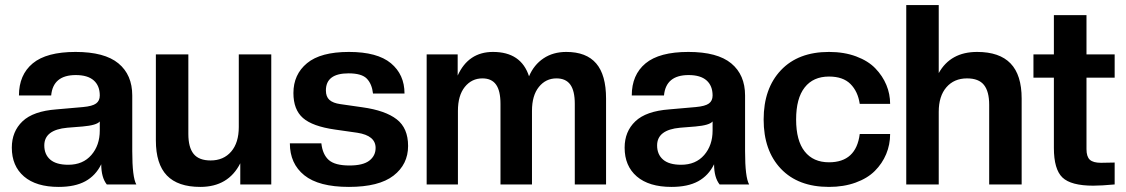

<svg xmlns="http://www.w3.org/2000/svg" viewBox="-20 -732 4470 762"><path d="M212.9 9.8Q123.5 9.8 75.2 -31.7Q26.9 -73.2 26.9 -146Q26.9 -210 69.3 -250.5Q111.8 -291 204.1 -297.9L309.1 -307.1Q346.7 -310.5 361.3 -321.3Q376 -332 376 -353Q376 -391.6 352.1 -412.8Q328.1 -434.1 280.8 -434.1Q190.4 -434.1 183.1 -353H55.2Q55.2 -435.1 109.9 -480.5Q164.6 -525.9 279.8 -525.9Q395 -525.9 450 -480.5Q504.9 -435.1 504.9 -353V-131.8Q504.9 -28.3 521 0H403.8Q381.8 -27.8 381.8 -80.1Q359.9 -35.2 318.8 -12.7Q277.8 9.8 212.9 9.8ZM251 -78.1Q309.1 -78.1 342.5 -116.7Q376 -155.3 376 -213.9V-250Q363.8 -234.9 308.1 -230L247.1 -225.1Q155.8 -216.8 155.8 -154.8Q155.8 -119.1 179.4 -98.6Q203.1 -78.1 251 -78.1Z M774.9 9.8Q686 9.8 642.3 -35.6Q598.6 -81.1 598.6 -174.8V-516.1H727.5V-200.2Q727.5 -147 748.5 -121.1Q769.5 -95.2 815.9 -95.2Q867.2 -95.2 897.5 -130.4Q927.7 -165.5 927.7 -228V-516.1H1056.6V0H933.6V-84Q886.2 9.8 774.9 9.8Z M1364.7 9.8Q1245.1 9.8 1187.7 -36.4Q1130.4 -82.5 1130.4 -163.1H1255.4Q1260.3 -118.7 1284.9 -96.9Q1309.6 -75.2 1366.7 -75.2Q1420.9 -75.2 1445.8 -94.5Q1470.7 -113.8 1470.7 -145Q1470.7 -193.8 1398.4 -205.1L1309.6 -217.8Q1220.2 -230.5 1182.4 -263.7Q1144.5 -296.9 1144.5 -362.8Q1144.5 -436.5 1198.5 -481.2Q1252.4 -525.9 1364.7 -525.9Q1477.5 -525.9 1531.5 -481Q1585.4 -436 1585.4 -360.8H1460.4Q1456.1 -398.9 1435.8 -419.9Q1415.5 -440.9 1363.3 -440.9Q1273.4 -440.9 1273.4 -373Q1273.4 -348.1 1287.6 -335.4Q1301.8 -322.8 1330.6 -318.8L1418.5 -306.2Q1509.3 -293.5 1554.4 -258.5Q1599.6 -223.6 1599.6 -152.8Q1599.6 -79.6 1541.7 -34.9Q1483.9 9.8 1364.7 9.8Z M2385.3 0H2261.2V-319.8Q2261.2 -371.6 2243.4 -396.2Q2225.6 -420.9 2188.5 -420.9Q2146 -420.9 2118.7 -387Q2091.3 -353 2091.3 -292V0H1966.3V-319.8Q1966.3 -371.6 1948.7 -396.2Q1931.2 -420.9 1894.5 -420.9Q1852.1 -420.9 1824.7 -387Q1797.4 -353 1797.4 -292V0H1673.3V-516.1H1796.4V-432.1Q1838.9 -525.9 1936.5 -525.9Q2048.3 -525.9 2079.6 -429.2Q2099.1 -475.1 2137.2 -500.5Q2175.3 -525.9 2227.5 -525.9Q2307.1 -525.9 2346.2 -480.2Q2385.3 -434.6 2385.3 -340.8Z M2645 9.8Q2555.7 9.8 2507.3 -31.7Q2459 -73.2 2459 -146Q2459 -210 2501.5 -250.5Q2543.9 -291 2636.2 -297.9L2741.2 -307.1Q2778.8 -310.5 2793.5 -321.3Q2808.1 -332 2808.1 -353Q2808.1 -391.6 2784.2 -412.8Q2760.3 -434.1 2712.9 -434.1Q2622.6 -434.1 2615.2 -353H2487.3Q2487.3 -435.1 2542 -480.5Q2596.7 -525.9 2711.9 -525.9Q2827.1 -525.9 2882.1 -480.5Q2937 -435.1 2937 -353V-131.8Q2937 -28.3 2953.1 0H2835.9Q2814 -27.8 2814 -80.1Q2792 -35.2 2751 -12.7Q2710 9.8 2645 9.8ZM2683.1 -78.1Q2741.2 -78.1 2774.7 -116.7Q2808.1 -155.3 2808.1 -213.9V-250Q2795.9 -234.9 2740.2 -230L2679.2 -225.1Q2587.9 -216.8 2587.9 -154.8Q2587.9 -119.1 2611.6 -98.6Q2635.3 -78.1 2683.1 -78.1Z M3270 9.8Q3147.5 9.8 3079.1 -62.3Q3010.7 -134.3 3010.7 -257.8Q3010.7 -380.9 3079.3 -453.4Q3147.9 -525.9 3270 -525.9Q3330.1 -525.9 3377.9 -508.1Q3425.8 -490.2 3454.3 -460.4Q3482.9 -430.7 3497.8 -394.8Q3512.7 -358.9 3512.7 -319.8H3392.1Q3384.8 -369.1 3355.2 -398.7Q3325.7 -428.2 3270 -428.2Q3207.5 -428.2 3173.6 -385Q3139.6 -341.8 3139.6 -257.8Q3139.6 -173.8 3173.6 -130.9Q3207.5 -87.9 3270 -87.9Q3377.9 -87.9 3392.1 -200.2H3512.7Q3512.7 -158.2 3497.1 -120.6Q3481.4 -83 3452.1 -53.7Q3422.9 -24.4 3375.7 -7.3Q3328.6 9.8 3270 9.8Z M4034.7 0H3905.8V-315.9Q3905.8 -369.1 3885 -395Q3864.3 -420.9 3817.9 -420.9Q3766.6 -420.9 3736.1 -385.7Q3705.6 -350.6 3705.6 -288.1V0H3576.7V-711.9H3705.6V-441.9Q3752.4 -525.9 3857.9 -525.9Q3946.8 -525.9 3990.7 -480.2Q4034.7 -434.6 4034.7 -340.8Z M4318.8 4.9Q4230.5 4.9 4196.5 -27.6Q4162.6 -60.1 4162.6 -145V-423.8H4081.5V-516.1H4162.6V-671.9H4292V-516.1H4403.8V-423.8H4292V-140.1Q4292 -110.4 4305.2 -98.1Q4318.4 -85.9 4349.6 -85.9L4403.8 -86.9V0Q4351.1 4.9 4318.8 4.9Z"/></svg>

Font: Creato Display
Style: Bold
Weight: 700
Version: Version 1.000